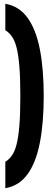

<svg xmlns="http://www.w3.org/2000/svg" viewBox="-20 -770 269 1010"><path d="M8 81Q28 69 43 47.5Q58 26 67.5 -11.5Q77 -49 82 -110.5Q87 -172 87 -265Q87 -358 82 -419.5Q77 -481 67.5 -518.5Q58 -556 43 -577.5Q28 -599 8 -611V-750Q80 -738 124.5 -677Q169 -616 189.5 -511.5Q210 -407 210 -265Q210 -123 189.5 -18.5Q169 86 124.5 147Q80 208 8 220Z"/></svg>

Font: Georama ExtraCondensed ExtraBold
Style: Regular
Weight: 800
Width: 2
Designer: Jean-Baptiste Levee
Foundry: Production Type
Version: Version 1.000